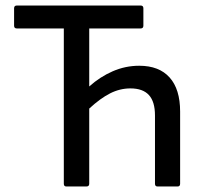

<svg xmlns="http://www.w3.org/2000/svg" viewBox="-20 -675 741 695"><path d="M220 0Q211 0 211 -10V-572H41Q31 -572 31 -582V-645Q31 -655 41 -655H489Q499 -655 499 -645V-582Q499 -572 489 -572H303V-362Q342 -397 388 -417Q434 -437 484 -437Q556 -437 594 -394.5Q632 -352 632 -271V-10Q632 0 623 0H550Q541 0 541 -10V-257Q541 -307 519 -331Q497 -355 452 -355Q414 -355 378.5 -337Q343 -319 303 -282V-10Q303 0 293 0Z"/></svg>

Font: Sofia Sans Semi Condensed Medium
Style: Regular
Weight: 500
Designer: Botio Nikoltchev, Ani Petrova
Foundry: lettersoup
Version: Version 4.100